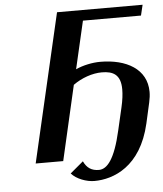

<svg xmlns="http://www.w3.org/2000/svg" viewBox="-56 -749 766 903"><g transform="rotate(-5 327.5 -297.0)"><path d="M296 -353C336 -382 387 -400 432 -400C485 -400 521 -382 521 -312C521 -290 518 -262 510 -228L485 -120C455 12 418 56 379 56C344 56 322 41 307 9L245 61C269 89 317 106 353 106C443 106 574 58 620 -142L642 -240C646 -258 648 -274 648 -289C648 -397 552 -450 429 -450C392 -450 348 -441 313 -425L365 -650H639L651 -700H247L85 0H215Z"/></g></svg>

Font: Pfennig
Style: BoldItalic
Weight: 700
Italic angle: -13°
Version: Version 20100423